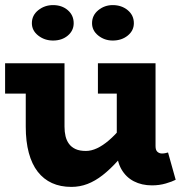

<svg xmlns="http://www.w3.org/2000/svg" viewBox="-20 -719 719 753"><path d="M260 14Q217 14 184 -1Q151 -16 128 -45.5Q105 -75 93 -119.5Q81 -164 81 -222V-471H233V-222Q233 -202 237 -185Q241 -168 250.5 -155Q260 -142 276 -134.5Q292 -127 317 -127Q338 -127 360.5 -137.5Q383 -148 407 -168.5Q431 -189 456.5 -219.5Q482 -250 509 -289V-171Q474 -124 443 -89.5Q412 -55 382.5 -32Q353 -9 323 2.5Q293 14 260 14ZM0 -352V-471H210V-352ZM576 8Q536 8 505 -8Q474 -24 456 -55.5Q438 -87 438 -132V-471H590V-146Q590 -130 597.5 -123.5Q605 -117 615 -117Q623 -117 629 -118.5Q635 -120 639 -121L669 -14Q656 -7 630.5 0.5Q605 8 576 8ZM364 -352V-471H572V-352ZM422 -560Q390 -560 365.5 -579.5Q341 -599 341 -628Q341 -659 365.5 -679Q390 -699 422 -699Q457 -699 481 -679Q505 -659 505 -628Q505 -599 481 -579.5Q457 -560 422 -560ZM188 -560Q155 -560 130 -579.5Q105 -599 105 -628Q105 -659 130 -679Q155 -699 188 -699Q223 -699 246 -679Q269 -659 269 -628Q269 -599 246 -579.5Q223 -560 188 -560Z"/></svg>

Font: BioRhyme ExtraBold
Style: Regular
Weight: 800
Designer: Aoife Mooney
Foundry: Aoife Mooney Type
Version: Version 1.600;gftools[0.9.33]